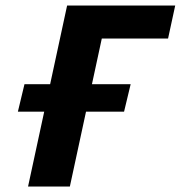

<svg xmlns="http://www.w3.org/2000/svg" viewBox="-20 -678 657 698"><path d="M82 0 224 -658H376L234 0ZM272 -538 298 -658H617L591 -538ZM45 -272 69 -372H455L431 -272Z"/></svg>

Font: Ysabeau Office ExtraBold
Style: Italic
Weight: 800
Italic angle: -12°
Designer: Christian Thalmann (Catharsis Fonts)
Version: Version 2.001;gftools[0.9.30]; featfreeze: tnum,lnum,ss02